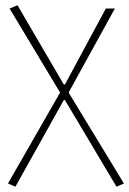

<svg xmlns="http://www.w3.org/2000/svg" viewBox="-20 -510 486 722"><path d="M38 192 10 180 206 -162 16 -478 46 -490 220 -192H224L378 -478H412L238 -162L446 180L418 192L224 -134H220Z"/></svg>

Font: SourceSans3VF
Style: Regular
Weight: 200
Designer: Paul D. Hunt
Foundry: Adobe
Version: Version 3.052;hotconv 1.1.0;makeotfexe 2.6.0